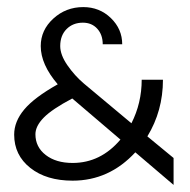

<svg xmlns="http://www.w3.org/2000/svg" viewBox="-20 -505 535 542"><path d="M270 -380Q270 -407 254.5 -424Q239 -441 214 -441Q186 -441 168 -423Q150 -405 150 -375Q150 -350 170.5 -320.5Q191 -291 217 -269L351 -157Q380 -214 380 -280H440Q440 -192 396 -120L470 -59V17L362 -75Q288 5 185 5Q111 5 65.5 -31Q20 -67 20 -125Q20 -162 48.5 -196Q77 -230 143 -267Q95 -323 95 -375Q95 -420 130.5 -452.5Q166 -485 215 -485Q261 -485 293 -454Q325 -423 325 -380ZM320 -111 184 -227Q127 -197 103.5 -173Q80 -149 80 -126Q80 -90 109 -67.5Q138 -45 185 -45Q264 -45 320 -111Z"/></svg>

Font: Glametrix
Style: Regular
Weight: 500
Designer: gluk
Foundry: gluk
Version: Version 0.40